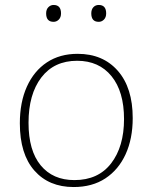

<svg xmlns="http://www.w3.org/2000/svg" viewBox="-20 -747 614 774"><path d="M293 -530Q395 -530 455 -461.5Q515 -393 515 -271Q515 -188 486.5 -125.5Q458 -63 405 -28Q352 7 277 7Q177 7 118.5 -59.5Q60 -126 60 -250Q60 -335 88.5 -398Q117 -461 169 -495.5Q221 -530 293 -530ZM291 -502Q198 -502 146.5 -434.5Q95 -367 95 -252Q95 -140 144 -80.5Q193 -21 280 -21Q376 -21 428 -88.5Q480 -156 480 -267Q480 -378 429.5 -440Q379 -502 291 -502ZM378 -659Q348 -659 348 -693Q348 -709 356.5 -718Q365 -727 378 -727Q408 -727 408 -693Q408 -677 399 -668Q390 -659 378 -659ZM196 -659Q166 -659 166 -693Q166 -709 175 -718Q184 -727 196 -727Q226 -727 226 -693Q226 -677 217 -668Q208 -659 196 -659Z"/></svg>

Font: Bitter ExtraLight
Style: Regular
Weight: 200
Designer: Sol Matas, and Bitter project Authors
Foundry: Sol Matas
Version: Version 2.001